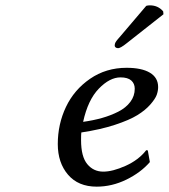

<svg xmlns="http://www.w3.org/2000/svg" viewBox="-20 -695 637 725"><path d="M287.1 -194.8Q286.1 -188 286.1 -166Q286.1 -103.5 309.6 -75.2Q333 -46.9 370.1 -46.9Q405.3 -46.9 454.3 -68.8Q503.4 -90.8 532.2 -127.9L538.1 -127L545.9 -83Q511.7 -43.5 457.3 -16.8Q402.8 9.8 345.2 9.8Q275.4 9.8 236.8 -35.4Q198.2 -80.6 198.2 -150.9Q198.2 -226.1 229 -291Q259.8 -356 320.1 -397.5Q380.4 -439 458 -439Q515.1 -439 546.1 -420.4Q577.1 -401.9 577.1 -366.2Q577.1 -352.1 571.8 -336.9Q566.4 -321.8 547.6 -300.3Q528.8 -278.8 498.8 -260.3Q468.8 -241.7 413.8 -223.6Q358.9 -205.6 287.1 -194.8ZM488.8 -359.9Q488.8 -379.4 475.6 -391.1Q462.4 -402.8 435.1 -402.8Q394.5 -402.8 353.3 -360.4Q312 -317.9 293.9 -234.9Q332 -240.2 365 -249.5Q397.9 -258.8 426.8 -273.4Q455.6 -288.1 472.2 -310.3Q488.8 -332.5 488.8 -359.9ZM532.2 -672.9Q538.1 -674.8 545.9 -674.8Q577.1 -674.8 596.2 -651.9L597.2 -641.1L459 -532.2Q433.6 -511.7 424.8 -513.2Q420.4 -513.2 416.7 -515.9Q413.1 -518.6 413.1 -522.9Q413.1 -525.9 413.8 -528.8Q414.6 -531.7 415.3 -533.4Q416 -535.2 418.2 -538.3Q420.4 -541.5 421.4 -542.7Q422.4 -543.9 426 -548.3Q429.7 -552.7 431.2 -554.2Z"/></svg>

Font: Linear Smooth
Style: Italic
Weight: 400
Designer: Philipp H. Poll, Flanker
Foundry: Philipp H. Poll, reworked by Flanker
Version: Version 1.061 | FøM Fix